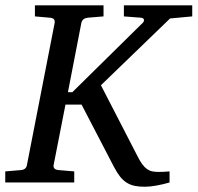

<svg xmlns="http://www.w3.org/2000/svg" viewBox="-36 -691 748 727"><path d="M607.9 -621.1 346.2 -368.2 484.9 -99.1Q494.1 -80.6 502.7 -69.1Q511.2 -57.6 520.5 -51Q529.8 -44.4 540.3 -42.2Q550.8 -40 564 -40Q573.2 -40 583.5 -40.5Q593.8 -41 606 -42V0Q582.5 6.8 557.1 11.5Q531.7 16.1 512.2 16.1Q490.2 16.1 473.9 12.7Q457.5 9.3 443.8 0.7Q430.2 -7.8 418.9 -22Q407.7 -36.1 396 -58.1L272.9 -294.9H211.9L167 -65.9Q165.5 -58.6 169.9 -53.2Q174.3 -47.9 187 -46.9L245.1 -42V0H-16.1V-42L42 -46.9Q63 -48.3 65.9 -65.9L170.9 -604Q172.4 -612.3 168.5 -617.7Q164.6 -623 151.9 -624L96.2 -628.9V-670.9H356V-628.9L296.9 -624Q287.1 -623 280.8 -618.4Q274.4 -613.8 272 -604L221.2 -341.8H237.8L503.9 -604Q510.3 -609.9 509 -616.5Q507.8 -623 497.1 -624L433.1 -628.9V-670.9H691.9V-628.9Z"/></svg>

Font: Charis SIL CyrE
Style: Italic
Weight: 400
Italic angle: -11°
Foundry: SIL International
Version: Version 5.000